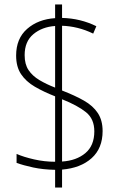

<svg xmlns="http://www.w3.org/2000/svg" viewBox="-20 -779 548 857"><path d="M226 -21Q172 -22 128 -31.5Q84 -41 54 -52V-92Q86 -78 132.5 -67.5Q179 -57 226 -57V-349Q175 -369 135.5 -392Q96 -415 74 -448Q52 -481 52 -531Q52 -607 101 -650Q150 -693 226 -698V-759H257V-699Q339 -697 410 -662L396 -629Q361 -646 326 -654.5Q291 -663 257 -664V-375Q314 -353 354.5 -330Q395 -307 416.5 -274.5Q438 -242 438 -194Q438 -117 389 -73Q340 -29 257 -22V58H226ZM226 -663Q168 -659 129 -626.5Q90 -594 90 -533Q90 -492 107.5 -466Q125 -440 156 -421.5Q187 -403 226 -388ZM257 -58Q321 -62 361 -95.5Q401 -129 401 -193Q401 -248 364 -278Q327 -308 257 -336Z"/></svg>

Font: Noto Sans Georgian SemiCondensed ExtraLight
Style: Regular
Weight: 200
Width: 4
Designer: Monotype Design Team, Akaki Razmadze
Foundry: Google LLC
Version: Version 2.005; ttfautohint (v1.8.4.7-5d5b)